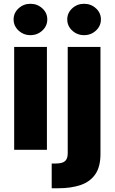

<svg xmlns="http://www.w3.org/2000/svg" viewBox="-20 -795 608 1019"><path d="M55.2 0V-545.9H229V0ZM141.6 -608.4Q105 -608.4 78.6 -632.8Q52.2 -657.2 52.2 -691.9Q52.2 -726.6 78.6 -750.7Q105 -774.9 141.6 -774.9Q178.2 -774.9 204.6 -750.7Q231 -726.6 231 -691.9Q231 -657.2 204.6 -632.8Q178.2 -608.4 141.6 -608.4ZM339.4 -545.9H513.2V22.9Q513.2 90.3 485.6 130.1Q458 169.9 407.7 187Q357.4 204.1 289.6 204.1H254.4V72.8H275.4Q311.5 72.8 325.4 59.8Q339.4 46.9 339.4 19.5ZM426.3 -608.4Q389.6 -608.4 363.3 -632.8Q336.9 -657.2 336.9 -691.9Q336.9 -726.6 363.3 -750.7Q389.6 -774.9 426.3 -774.9Q462.9 -774.9 489.3 -750.7Q515.6 -726.6 515.6 -691.9Q515.6 -657.2 489.3 -632.8Q462.9 -608.4 426.3 -608.4Z"/></svg>

Font: Inter Extra Bold
Style: Regular
Weight: 800
Designer: Rasmus Andersson
Foundry: rsms
Version: Version 4.000;git-3c8e0fc